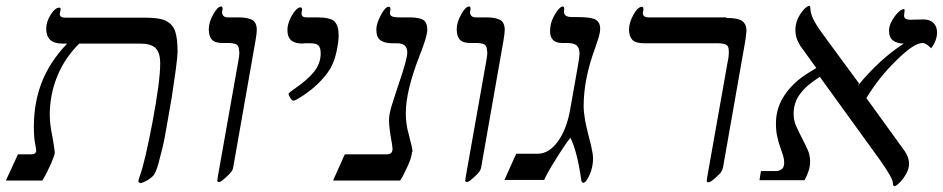

<svg xmlns="http://www.w3.org/2000/svg" viewBox="-44 -612 3202 652"><path d="M434 10 433 9Q426 9 426 3Q426 -2 432 -18Q448 -62 474 -198Q500 -337 500 -396Q500 -434 484 -449Q468 -464 432 -464H225Q175 -414 150 -352Q125 -290 125 -222Q125 -190 134 -148Q142 -102 142 -94Q142 -86 130 -58Q117 -28 100 1H-24L17 -88H62Q78 -88 79 -100Q79 -107 75 -126Q71 -145 71 -182Q71 -264 98 -333Q125 -402 184 -464H167Q113 -464 113 -515Q113 -538 128 -562Q143 -586 157 -586Q162 -586 162 -581L159 -565Q159 -552 177 -552H449Q497 -552 518 -542Q541 -531 550 -508Q559 -484 559 -436Q559 -422 553 -376Q550 -352 539 -280L521 -177Q514 -135 508 -111Q501 -83 493 -53Q485 -26 477 -16Q468 -6 453 2Q437 10 434 10Z M769 -437H768Q768 -456 759 -461Q749 -466 731 -466H711Q685 -466 675 -478Q665 -489 665 -513Q665 -536 680 -563Q695 -590 707 -590Q712 -590 712 -581Q710 -573 710 -569Q710 -564 714 -559Q719 -553 729 -553H764Q798 -553 813 -544Q828 -535 828 -510Q828 -500 824 -476L748 -44Q747 -33 734 -20Q725 -11 713 -1Q705 6 699 6Q694 6 694 1L696 -14L765 -403Q769 -424 769 -437Z M988 -465 985 -464Q959 -464 946 -474Q932 -485 932 -510Q932 -526 940 -545Q948 -563 958 -575Q968 -587 976 -587Q982 -587 982 -579Q980 -571 980 -566Q980 -553 996 -553H1032Q1077 -553 1091 -540Q1106 -526 1106 -492Q1106 -470 1099 -438Q1092 -404 1078 -380Q1065 -357 1039 -331Q1016 -308 986 -288Q959 -270 952 -270Q948 -270 942 -279Q936 -288 936 -294Q938 -298 954 -309Q1000 -340 1023 -369Q1045 -397 1045 -431Q1045 -450 1037 -458Q1030 -465 1010 -465Z M1357 -97 1355 -96Q1355 -80 1340 -47Q1324 -12 1315 1H1087L1127 -88H1270Q1289 -88 1289 -107L1287 -124Q1277 -178 1277 -203Q1277 -224 1286 -253Q1289 -263 1297 -287.5Q1305 -312 1309 -324Q1339 -411 1339 -434Q1339 -465 1305 -465H1289Q1261 -465 1247 -476Q1234 -486 1234 -512Q1234 -532 1249 -560Q1264 -589 1276 -589Q1282 -589 1282 -581L1280 -567Q1280 -553 1309 -553H1346Q1380 -553 1394 -544Q1407 -535 1407 -511Q1407 -488 1380 -421Q1334 -302 1334 -228Q1334 -190 1344 -156Q1357 -107 1357 -97Z M1611 -437H1610Q1610 -456 1601 -461Q1591 -466 1573 -466H1553Q1527 -466 1517 -478Q1507 -489 1507 -513Q1507 -536 1522 -563Q1537 -590 1549 -590Q1554 -590 1554 -581Q1552 -573 1552 -569Q1552 -564 1556 -559Q1561 -553 1571 -553H1606Q1640 -553 1655 -544Q1670 -535 1670 -510Q1670 -500 1666 -476L1590 -44Q1589 -33 1576 -20Q1567 -11 1555 -1Q1547 6 1541 6Q1536 6 1536 1L1538 -14L1607 -403Q1611 -424 1611 -437Z M1936 9 1935 8Q1930 8 1929 -7Q1915 -101 1893 -144Q1877 -125 1844 -72Q1815 -26 1804 -1H1669L1709 -90H1782Q1820 -90 1850 -131Q1880 -172 1892 -239L1918 -386Q1924 -419 1924 -430Q1924 -448 1915 -457Q1906 -466 1880 -466H1865Q1824 -466 1824 -506Q1824 -527 1831 -544Q1839 -563 1849 -576Q1860 -590 1867 -590Q1872 -590 1872 -582L1871 -572Q1871 -554 1899 -554H1918Q1964 -554 1979 -545Q1994 -536 1994 -515Q1994 -502 1989 -485Q1984 -470 1977 -449Q1938 -344 1938 -252Q1938 -231 1943 -203Q1946 -186 1954 -154Q1964 -116 1965 -109Q1970 -86 1970 -75Q1970 -45 1958 -18Q1946 9 1936 9Z M2423 -553V-551Q2462 -551 2476 -541Q2491 -530 2491 -507L2487 -474L2411 -42Q2408 -32 2403 -25Q2401 -22 2383 -6Q2369 7 2361 7Q2356 7 2356 2L2358 -13L2427 -402Q2431 -418 2431 -437Q2431 -456 2422 -460Q2412 -465 2395 -465H2145Q2114 -465 2103 -477Q2092 -490 2092 -511Q2092 -535 2107 -562Q2122 -589 2136 -589Q2141 -589 2141 -580L2139 -568Q2139 -553 2158 -553Z M2873 -329 2869 -321Q2943 -411 3025 -464Q3002 -464 2988 -475Q2975 -485 2975 -508Q2975 -524 2984 -540Q2994 -558 3005 -569Q3017 -581 3025 -581Q3028 -581 3028 -577L3026 -559Q3026 -545 3047 -545L3092 -546Q3114 -546 3126 -534Q3138 -522 3138 -502Q3138 -474 3118 -448Q3101 -466 3088 -466Q3060 -466 3001 -408Q2942 -351 2898 -279L3021 -109Q3043 -81 3043 -56Q3043 -40 3034 -23Q3024 -5 3012 7Q2999 20 2994 20Q2988 20 2988 9Q2988 -7 2944 -69L2740 -351Q2695 -323 2673 -293Q2651 -264 2651 -225Q2651 -202 2660 -183Q2672 -157 2679 -144Q2686 -131 2698 -105Q2707 -86 2707 -63Q2707 -34 2688 0H2535L2540 -31H2592Q2601 -31 2610 -37Q2619 -43 2619 -60Q2619 -72 2615 -84L2605 -114Q2600 -127 2595 -150Q2591 -167 2591 -194Q2591 -244 2619 -287Q2647 -330 2697 -362L2728 -381L2674 -456Q2657 -482 2657 -511Q2657 -529 2665 -548Q2672 -564 2685 -579Q2697 -592 2704 -592Q2708 -592 2708 -582Q2708 -564 2723 -537Q2736 -514 2767 -473Z"/></svg>

Font: Libra Serif Modern
Style: Italic
Weight: 400
Italic angle: -12°
Designer: Stefan Peev, Context Ltd
Foundry: Stefan Peev, Context Ltd
Version: Version 1.000